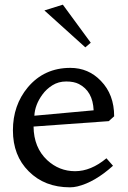

<svg xmlns="http://www.w3.org/2000/svg" viewBox="-20 -782 540 813"><path d="M430.7 -111.8 458.5 -80.1Q380.9 -10.3 308.1 7.3Q292 11.2 276.4 11.2Q168.9 11.2 101.6 -56.6Q34.7 -123 34.7 -230Q34.7 -336.4 97.7 -412.1Q167 -494.6 277.8 -494.6Q354.5 -494.6 407.2 -439.5Q463.4 -381.8 463.4 -289.6L440.4 -269L122.1 -246.1Q123 -157.2 179.7 -104Q230.5 -57.1 297.9 -57.1Q365.2 -57.1 430.7 -111.8ZM125.5 -292 376.5 -314.9Q373 -396 314 -426.3Q293 -437 260.3 -437Q227.5 -437 201.9 -420.9Q176.3 -404.8 159.7 -381.8Q127.9 -338.4 125.5 -292ZM246.1 -762.2 364.3 -601.1 341.3 -581.5 168 -737.8Z"/></svg>

Font: Habibi
Style: Regular
Weight: 400
Designer: Magnus Gaarde
Foundry: Magnus Gaarde
Version: Version 1.001